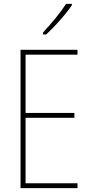

<svg xmlns="http://www.w3.org/2000/svg" viewBox="-20 -971 472 991"><path d="M380 0H86V-714H380V-689H112V-388H364V-363H112V-25H380ZM351 -944Q335 -920 312 -892.5Q289 -865 264.5 -839Q240 -813 218 -793H202V-803Q236 -840 266.5 -877Q297 -914 321 -951H351Z"/></svg>

Font: Noto Sans Gurmukhi UI Condensed Thin
Style: Regular
Weight: 100
Width: 3
Designer: Jelle Bosma - Monotype Design Team
Foundry: Monotype Imaging Inc.
Version: Version 2.004; ttfautohint (v1.8.4.7-5d5b)